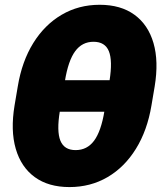

<svg xmlns="http://www.w3.org/2000/svg" viewBox="-20 -759 666 791"><path d="M266.1 11.7Q179.7 11.7 123.3 -29.3Q66.9 -70.3 44.9 -146Q22.9 -221.7 40 -324.7L53.2 -402.8Q70.3 -506.3 117.2 -581.8Q164.1 -657.2 234.1 -698.2Q304.2 -739.3 390.6 -739.3Q477.5 -739.3 533.9 -698.2Q590.3 -657.2 612.3 -581.8Q634.3 -506.3 617.2 -402.8L604 -324.7Q586.9 -221.7 540 -146Q493.2 -70.3 423.1 -29.3Q353 11.7 266.1 11.7ZM291.5 -140.6Q338.9 -140.6 367.7 -179.4Q396.5 -218.3 410.2 -301.3L431.2 -426.3Q444.3 -509.3 428.5 -548.1Q412.6 -586.9 365.2 -586.9Q318.4 -586.9 289.8 -548.1Q261.2 -509.3 247.6 -426.3L226.6 -301.3Q212.9 -218.3 228.8 -179.4Q244.6 -140.6 291.5 -140.6ZM200.7 -298.8 222.2 -428.7H454.1L432.6 -298.8Z"/></svg>

Font: Inter 18pt Black
Style: Italic
Weight: 900
Italic angle: -9.3988°
Designer: Rasmus Andersson
Foundry: rsms
Version: Version 4.001;git-66647c0bb